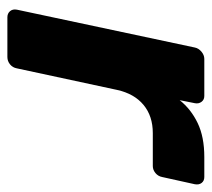

<svg xmlns="http://www.w3.org/2000/svg" viewBox="-46 -514 560 507"><g transform="rotate(90 233.5 -260.0)"><path d="M25 0Q15 0 9 -7Q3 -14 5 -25L105 -495Q107 -505 116 -512.5Q125 -520 135 -520H233Q243 -520 248.5 -512.5Q254 -505 252 -495L244 -455Q268 -485 304.5 -502.5Q341 -520 394 -520H447Q457 -520 462.5 -513Q468 -506 466 -495L447 -409Q445 -398 436.5 -391Q428 -384 418 -384H331Q286 -384 256.5 -359.5Q227 -335 217 -290L160 -25Q158 -14 149.5 -7Q141 0 130 0Z"/></g></svg>

Font: Rubik SemiBold
Style: Italic
Weight: 600
Italic angle: -12°
Designer: Hubert and Fischer
Foundry: Hubert and Fischer
Version: Version 2.300;gftools[0.9.30]